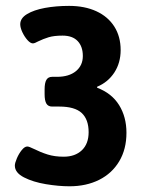

<svg xmlns="http://www.w3.org/2000/svg" viewBox="-20 -635 505 662"><path d="M31.2 -64Q31.2 -72.8 38.1 -88.9Q44.9 -105 54.9 -117.4Q64.9 -129.9 74.2 -129.9Q80.1 -129.9 96.7 -121.6Q120.1 -109.9 144.3 -102.3Q168.5 -94.7 199.7 -94.7Q238.8 -94.7 262.2 -116.9Q285.6 -139.2 285.6 -179.2Q285.6 -223.1 261.7 -245.4Q237.8 -267.6 184.1 -267.6H159.7Q146 -267.6 139.9 -277.8Q133.8 -288.1 133.8 -310.5V-326.7Q133.8 -349.1 139.9 -359.6Q146 -370.1 159.7 -370.1H176.3Q217.8 -370.1 241.7 -389.6Q265.6 -409.2 265.6 -441.9Q265.6 -474.6 247.8 -493.4Q230 -512.2 195.8 -512.2Q166.5 -512.2 147.9 -506.6Q129.4 -501 111.3 -492.2Q106 -489.3 101.3 -487.3Q96.7 -485.4 93.3 -485.4Q85 -485.4 74.7 -496.8Q64.5 -508.3 57.1 -523.9Q49.8 -539.6 49.8 -551.3Q49.8 -572.3 73.2 -586.4Q96.7 -600.6 135 -607.7Q173.3 -614.7 218.3 -614.7Q272 -614.7 312.3 -596.2Q352.5 -577.6 374.3 -543.2Q396 -508.8 396 -462.4Q396 -418.5 374.3 -385Q352.5 -351.6 314.9 -335.9V-332.5Q365.2 -313.5 390.6 -272.7Q416 -231.9 416 -177.2Q416 -120.6 391.1 -78.9Q366.2 -37.1 321.8 -14.9Q277.3 7.3 219.7 7.3Q182.1 7.3 138.2 0Q94.2 -7.3 62.7 -23.4Q31.2 -39.6 31.2 -64Z"/></svg>

Font: Jaldi
Style: Bold
Weight: 400
Designer: Pablo Cosgaya and Nicolas Silva
Foundry: Omnibus-Type
Version: Version 1.007